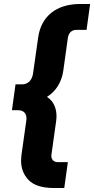

<svg xmlns="http://www.w3.org/2000/svg" viewBox="-20 -765 473 965"><path d="M303 180 321 50H271C248 50 238 35 238 18C238 15 239 12 239 9L262 -155C263 -164 264 -173 264 -181C264 -215 253 -255 216 -278C260 -305 290 -352 298 -409L321 -574C325 -601 341 -615 365 -615H415L433 -745H383C263 -745 187 -683 172 -578L146 -395C141 -362 121 -341 90 -341H58L40 -211H72C101 -211 113 -192 113 -170C113 -166 113 -162 112 -157L88 13C87 24 86 34 86 44C86 82 99 114 124 140C150 167 193 180 253 180Z"/></svg>

Font: Plus Jakarta Sans ExtraBold
Style: Italic
Weight: 800
Italic angle: -8°
Designer: Gumpita Rahayu
Foundry: Tokotype
Version: Version 2.071;gftools[0.9.30]